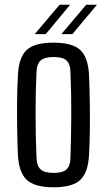

<svg xmlns="http://www.w3.org/2000/svg" viewBox="-20 -788 454 815"><path d="M207 7Q126 7 92.5 -25.5Q59 -58 56 -133Q54 -174 53 -233Q52 -292 52.5 -354.5Q53 -417 56 -467Q59 -543 92.5 -575Q126 -607 207 -607Q289 -607 322 -574.5Q355 -542 358 -467Q360 -421 361 -362.5Q362 -304 361.5 -244Q361 -184 358 -133Q355 -58 322 -25.5Q289 7 207 7ZM207 -54Q247 -54 262.5 -69Q278 -84 279 -116Q282 -207 282.5 -298Q283 -389 279 -484Q278 -517 262 -531.5Q246 -546 207 -546Q169 -546 152.5 -531Q136 -516 135 -482Q131 -402 131 -306Q131 -210 135 -118Q136 -84 152.5 -69Q169 -54 207 -54ZM287 -643H242V-645L346 -768H391V-767ZM129 -643V-645L233 -768H277V-767L174 -643Z"/></svg>

Font: Big Shoulders Text
Style: Regular
Weight: 400
Designer: Patric King
Foundry: XO Type Co
Version: Version 1.000; ttfautohint (v1.8.2)